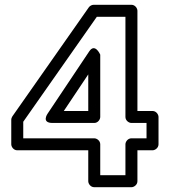

<svg xmlns="http://www.w3.org/2000/svg" viewBox="-20 -756 705 801"><path d="M528.3 -243H591.3V-179H528.3C513.2 -179 503.3 -164.7 503.3 -154V-25H398.2V-154C398.2 -169.1 383.9 -179 373.2 -179H77V-248.1L384 -686H503.3V-268C503.3 -252.9 517.6 -243 528.3 -243ZM553.3 -293V-711C553.3 -721.7 543.4 -736 528.3 -736H371C363.8 -736 355.3 -732.2 350.5 -725.4L31.5 -270.4C29.1 -266.8 27 -261.2 27 -256V-154C27 -143.3 36.9 -129 52 -129H348.2V0C348.2 10.7 358.1 25 373.2 25H528.3C539 25 553.3 15.1 553.3 0V-129H616.3C627 -129 641.3 -138.9 641.3 -154V-268C641.3 -278.7 631.4 -293 616.3 -293ZM199.4 -243H373.2C388.3 -243 398.2 -257.3 398.2 -268V-528C398.2 -528 376.6 -578 352.4 -541.9L178.6 -281.9C178.6 -281.9 150.9 -243 199.4 -243ZM246.2 -293 348.2 -445.6V-293Z"/></svg>

Font: Asimov
Style: WidOu
Weight: 500
Designer: Google
Version: Version 2.000980; 2014